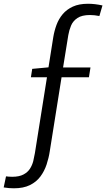

<svg xmlns="http://www.w3.org/2000/svg" viewBox="-45 -799 565 1021"><path d="M29 202.3Q16 202.3 2.5 201.2Q-11 200 -25.4 197.7L-13 138.8Q-7.3 139.4 1.2 140.3Q9.7 141.1 19.7 141.1Q57 141.1 79.8 128.9Q102.6 116.8 114.6 97.8Q126.6 78.8 132 57Q137.3 35.2 140.6 15.2L206.6 -399.6L223.3 -388.2H119.3L126.3 -432.8L233.3 -442.8L210.6 -426.7L238.2 -600.8Q243.6 -634.2 255.3 -666.1Q267 -698 288.2 -723.4Q309.4 -748.7 342.4 -763.9Q375.4 -779 423.1 -779Q442.2 -779 461.2 -776.7Q480.2 -774.4 499.9 -770L483.5 -713.8Q457.5 -719.1 433.5 -719.1Q390.6 -719.1 366.9 -703.3Q343.2 -687.5 332.9 -662.9Q322.6 -638.2 318.2 -612.2L288.3 -427.1L273.9 -440.4H436.2L427.9 -388.2H266.5L283.9 -397.9L219.6 5.8Q214.3 41.2 202.6 76.3Q190.9 111.3 169.7 139.8Q148.5 168.3 114.1 185.3Q79.7 202.3 29 202.3Z"/></svg>

Font: Bitter Thin
Style: Italic
Weight: 100
Italic angle: -9°
Designer: Sol Matas, and Bitter project Authors
Foundry: Sol Matas
Version: Version 2.002